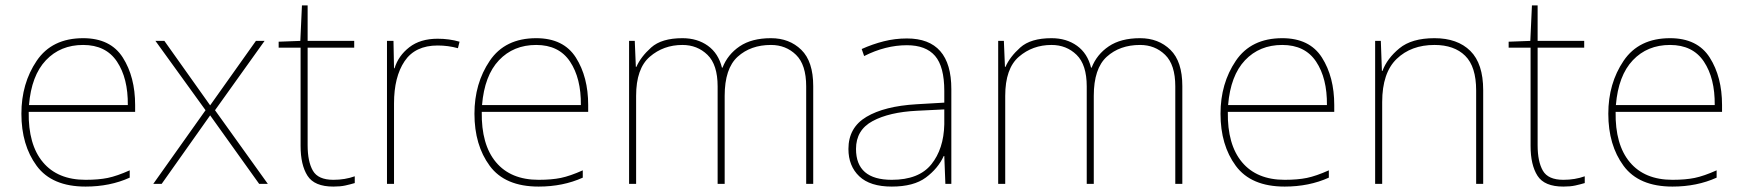

<svg xmlns="http://www.w3.org/2000/svg" viewBox="-20 -679 6440 709"><path d="M287 -538Q172 -538 115.5 -454.5Q59 -371 59 -259Q59 -143 115.5 -66.5Q172 10 296 10Q386 10 459 -23V-50Q412 -29 378 -22Q344 -15 296 -15Q193 -15 138.5 -80Q84 -145 86 -266H479V-291Q479 -395 433.5 -466.5Q388 -538 287 -538ZM287 -513Q371 -513 412 -451.5Q453 -390 452 -291H87Q96 -400 149.5 -456.5Q203 -513 287 -513Z M739 -272 554 -528H587L756 -290L925 -528H957L774 -272L969 0H937L756 -253L577 0H546Z M1211 -15Q1155 -15 1135.5 -48.5Q1116 -82 1116 -143V-503H1288V-528H1116V-659H1095L1089 -528L1009 -525V-503H1090V-140Q1090 -70 1115.5 -30Q1141 10 1211 10Q1237 10 1255 6Q1273 2 1290 -3V-28Q1254 -15 1211 -15Z M1596 -536Q1532 -536 1491.5 -504.5Q1451 -473 1437 -427H1435L1433 -528H1409V0H1435V-297Q1435 -395 1474 -453Q1513 -511 1596 -511Q1635 -511 1671 -501L1677 -525Q1639 -536 1596 -536Z M1960 -538Q1845 -538 1788.5 -454.5Q1732 -371 1732 -259Q1732 -143 1788.5 -66.5Q1845 10 1969 10Q2059 10 2132 -23V-50Q2085 -29 2051 -22Q2017 -15 1969 -15Q1866 -15 1811.5 -80Q1757 -145 1759 -266H2152V-291Q2152 -395 2106.5 -466.5Q2061 -538 1960 -538ZM1960 -513Q2044 -513 2085 -451.5Q2126 -390 2125 -291H1760Q1769 -400 1822.5 -456.5Q1876 -513 1960 -513Z M2827 -538Q2756 -538 2711.5 -508Q2667 -478 2648 -429H2646Q2633 -482 2594 -510Q2555 -538 2500 -538Q2423 -538 2384.5 -503.5Q2346 -469 2330 -432H2328L2324 -528H2303V0H2329V-325Q2329 -426 2379.5 -469.5Q2430 -513 2500 -513Q2555 -513 2592.5 -476.5Q2630 -440 2630 -360V0H2656V-325Q2656 -426 2704 -469.5Q2752 -513 2827 -513Q2882 -513 2919.5 -476.5Q2957 -440 2957 -360V0H2983V-361Q2983 -452 2939 -495Q2895 -538 2827 -538Z M3467 -275V-220Q3465 -129 3419 -72Q3373 -15 3273 -15Q3141 -15 3141 -129Q3141 -199 3202.5 -232Q3264 -265 3366 -270ZM3329 -537Q3285 -537 3243.5 -526.5Q3202 -516 3162 -498L3171 -472Q3250 -512 3329 -512Q3399 -512 3433 -472.5Q3467 -433 3467 -343V-300L3364 -294Q3246 -287 3179.5 -247.5Q3113 -208 3113 -129Q3113 -66 3153 -28Q3193 10 3273 10Q3354 10 3399 -23.5Q3444 -57 3465 -103H3467L3471 0H3493V-350Q3493 -537 3329 -537Z M4190 -538Q4119 -538 4074.5 -508Q4030 -478 4011 -429H4009Q3996 -482 3957 -510Q3918 -538 3863 -538Q3786 -538 3747.5 -503.5Q3709 -469 3693 -432H3691L3687 -528H3666V0H3692V-325Q3692 -426 3742.5 -469.5Q3793 -513 3863 -513Q3918 -513 3955.5 -476.5Q3993 -440 3993 -360V0H4019V-325Q4019 -426 4067 -469.5Q4115 -513 4190 -513Q4245 -513 4282.5 -476.5Q4320 -440 4320 -360V0H4346V-361Q4346 -452 4302 -495Q4258 -538 4190 -538Z M4715 -538Q4600 -538 4543.5 -454.5Q4487 -371 4487 -259Q4487 -143 4543.5 -66.5Q4600 10 4724 10Q4814 10 4887 -23V-50Q4840 -29 4806 -22Q4772 -15 4724 -15Q4621 -15 4566.5 -80Q4512 -145 4514 -266H4907V-291Q4907 -395 4861.5 -466.5Q4816 -538 4715 -538ZM4715 -513Q4799 -513 4840 -451.5Q4881 -390 4880 -291H4515Q4524 -400 4577.5 -456.5Q4631 -513 4715 -513Z M5277 -538Q5193 -538 5147.5 -500.5Q5102 -463 5085 -417H5083L5079 -528H5058V0H5084V-302Q5084 -410 5137.5 -461.5Q5191 -513 5277 -513Q5350 -513 5390.5 -473Q5431 -433 5431 -345V0H5457V-346Q5457 -444 5409.5 -491Q5362 -538 5277 -538Z M5753 -15Q5697 -15 5677.5 -48.5Q5658 -82 5658 -143V-503H5830V-528H5658V-659H5637L5631 -528L5551 -525V-503H5632V-140Q5632 -70 5657.5 -30Q5683 10 5753 10Q5779 10 5797 6Q5815 2 5832 -3V-28Q5796 -15 5753 -15Z M6147 -538Q6032 -538 5975.5 -454.5Q5919 -371 5919 -259Q5919 -143 5975.5 -66.5Q6032 10 6156 10Q6246 10 6319 -23V-50Q6272 -29 6238 -22Q6204 -15 6156 -15Q6053 -15 5998.5 -80Q5944 -145 5946 -266H6339V-291Q6339 -395 6293.5 -466.5Q6248 -538 6147 -538ZM6147 -513Q6231 -513 6272 -451.5Q6313 -390 6312 -291H5947Q5956 -400 6009.5 -456.5Q6063 -513 6147 -513Z"/></svg>

Font: Noto Sans UI Thin
Style: Regular
Weight: 250
Designer: Monotype Design Team
Foundry: Monotype Imaging Inc.
Version: Version 1.901